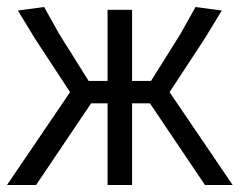

<svg xmlns="http://www.w3.org/2000/svg" viewBox="-24 -528 684 548"><path d="M283 -297V-500H353V-297H407L491 -431L534 -508L609 -498L561 -419L460 -265L640 0H561L404 -233H353V0H283V-233H236L79 0H-4L176 -265L75 -419L27 -498L102 -508L145 -431L229 -297Z"/></svg>

Font: Strong
Style: Regular
Weight: 400
Designer: Roman Shchyukin (Gaslight Type Foundry)
Foundry: Cyreal (www.cyreal.org)
Version: Version 1.001